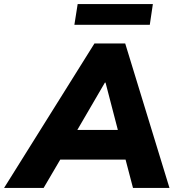

<svg xmlns="http://www.w3.org/2000/svg" viewBox="-76 -917 869 937"><path d="M-56 0 385 -705H535L751 0H573L525 -183L577 -138H176L242 -179L137 0ZM436 -514 281 -248 259 -283H541L509 -245L439 -514ZM287 -796 303 -897H670L655 -796Z"/></svg>

Font: Nunito Sans 11pt Black
Style: Italic
Weight: 900
Italic angle: -9°
Version: Version 3.101;gftools[0.9.27]